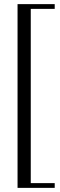

<svg xmlns="http://www.w3.org/2000/svg" viewBox="-20 -760 290 930"><path d="M65 150V-740H245V-717H129V127H245V150Z"/></svg>

Font: Spectral
Style: Regular
Weight: 400
Designer: Jean-Baptiste Levee
Foundry: Production Type
Version: Version 2.001